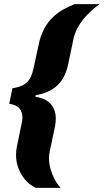

<svg xmlns="http://www.w3.org/2000/svg" viewBox="-20 -763 504 933"><path d="M154 150Q133 140 115.5 124Q98 108 85 86.5Q72 65 65 40.5Q58 16 58 -11Q58 -21 59 -30.5Q60 -40 62 -50L84 -157Q86 -166 87.5 -175Q89 -184 89 -192Q89 -218 75 -235.5Q61 -253 25 -259L40 -334Q79 -340 99.5 -354Q120 -368 129.5 -389Q139 -410 144 -436L167 -542Q177 -592 195.5 -625Q214 -658 237.5 -680Q261 -702 288 -717Q315 -732 343 -743H464Q443 -728 423 -710Q403 -692 385.5 -670.5Q368 -649 355 -624Q342 -599 336 -569L310 -445Q302 -408 283 -377.5Q264 -347 231.5 -327.5Q199 -308 153 -300L152 -293Q205 -284 228 -256Q251 -228 251 -188Q251 -179 250 -168.5Q249 -158 247 -147L221 -24Q220 -18 219 -10Q218 -2 218 6Q218 33 226 60Q234 87 246.5 110Q259 133 275 150Z"/></svg>

Font: Saira Thin ExtraBold
Style: Italic
Weight: 800
Italic angle: -12°
Version: Version 1.101